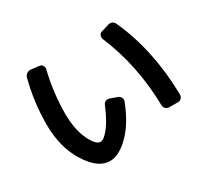

<svg xmlns="http://www.w3.org/2000/svg" viewBox="-147 -928 1294 1202"><g transform="rotate(-30 500.0 -327.5)"><path d="M786.1 -94.7Q780.3 -388.7 674.8 -637.7Q669.9 -651.4 675.3 -664.6Q680.7 -677.7 694.3 -681.6L749 -698.2Q783.2 -708 797.9 -675.8Q914.1 -419.9 919.9 -95.7Q919.9 -81.1 910.2 -70.3Q900.4 -59.6 884.8 -59.6H822.3Q807.6 -59.6 796.9 -69.8Q786.1 -80.1 786.1 -94.7ZM333 46.9Q248 46.9 175.3 -68.8Q102.5 -184.6 102.5 -349.6Q102.5 -512.7 143.6 -667Q147.5 -681.6 160.6 -690.4Q173.8 -699.2 189.5 -697.3L248 -690.4Q260.7 -689.5 269 -677.7Q277.3 -666 274.4 -652.3Q237.3 -502 237.3 -349.6Q237.3 -238.3 272.5 -162.6Q307.6 -86.9 342.8 -86.9Q366.2 -86.9 404.3 -134.8Q442.4 -182.6 480.5 -274.4Q486.3 -288.1 499.5 -293.5Q512.7 -298.8 526.4 -293.9L577.1 -275.4Q590.8 -270.5 596.7 -256.8Q602.5 -243.2 597.7 -230.5Q546.9 -99.6 473.6 -26.4Q400.4 46.9 333 46.9Z"/></g></svg>

Font: Rounded-L Mgen+ 1m bold
Style: Bold
Weight: 700
Designer: [Source Han Sans]
Ryoko NISHIZUKA  (kana & ideographs); Paul D. Hunt (Latin, Greek & Cyrillic); Wenlong ZHANG  (bopomofo
Version: Version 1.059.20150602